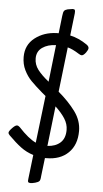

<svg xmlns="http://www.w3.org/2000/svg" viewBox="-66 -776 509 953"><g transform="rotate(5 188.5 -299.5)"><path d="M249 -547 223 -324Q275 -280 308 -235Q341 -190 341 -138Q341 -69 300.5 -29.5Q260 10 191 10H184L173 102Q172 121 166.5 126.5Q161 132 147 136Q132 140 123 140Q114 140 111.5 135.5Q109 131 111 119L125 0Q90 -11 62 -32Q34 -53 0 -87Q-7 -94 -7 -100Q-7 -108 11 -126Q24 -139 32 -139Q39 -139 46 -132Q95 -79 132 -62L160 -297L142 -312Q106 -343 85 -364.5Q64 -386 49.5 -415.5Q35 -445 35 -481Q35 -541 80 -576Q125 -611 189 -613H198L208 -700Q210 -720 215 -726Q220 -732 232 -735Q254 -739 257 -739Q266 -739 268 -734.5Q270 -730 269 -718L256 -607Q299 -598 341 -569Q352 -561 352 -552Q352 -544 342 -530Q330 -514 321 -514Q315 -514 306 -520Q273 -541 249 -547ZM169 -369 190 -553Q149 -552 122 -533Q95 -514 95 -479Q95 -448 114 -423Q133 -398 169 -369ZM214 -250 191 -51Q231 -53 255 -74.5Q279 -96 279 -138Q279 -168 261.5 -195Q244 -222 214 -250Z"/></g></svg>

Font: Farsan
Style: Regular
Weight: 400
Version: Version 1.001g;PS 1.001;hotconv 1.0.86;makeotf.lib2.5.63406 